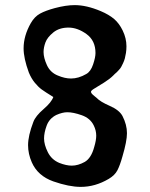

<svg xmlns="http://www.w3.org/2000/svg" viewBox="-20 -729 587 751"><path d="M311.5 -95.7Q336.9 -110.4 348.6 -154.3Q356.4 -180.7 356.4 -198.2Q356.4 -218.8 346.7 -238.3Q333 -266.6 299.8 -278.3Q266.6 -290 243.2 -290Q224.6 -290 200.2 -279.3Q172.9 -265.6 162.6 -237.8Q152.3 -210 152.3 -187.5Q152.3 -163.1 167 -133.8Q181.6 -104.5 211.9 -91.8Q239.3 -81.1 260.7 -81.1Q285.2 -81.1 311.5 -95.7ZM248 -621.1Q211.9 -621.1 188.5 -602.1Q165 -583 157.7 -563Q150.4 -543 150.4 -525.4Q150.4 -502.9 163.6 -474.1Q176.8 -445.3 206.1 -433.6Q233.4 -421.9 257.8 -421.9Q287.1 -421.9 317.4 -439.5Q335 -449.2 344.2 -477.1Q353.5 -504.9 353.5 -521.5Q353.5 -570.3 318.4 -595.7Q283.2 -621.1 248 -621.1ZM188.5 -349.6Q155.3 -370.1 142.6 -379.4Q129.9 -388.7 116.2 -405.3Q102.5 -421.9 92.8 -445.3Q72.3 -501 72.3 -540Q72.3 -588.9 100.6 -638.7Q115.2 -664.1 136.7 -675.8Q158.2 -687.5 194.3 -697.3Q238.3 -709 272.5 -709Q318.4 -709 374 -685.5Q406.2 -671.9 426.3 -654.8Q446.3 -637.7 460 -609.4Q474.6 -579.1 474.6 -547.9Q474.6 -534.2 472.7 -522Q470.7 -509.8 468.3 -500.5Q465.8 -491.2 461.4 -481.9Q457 -472.7 454.1 -467.3Q451.2 -461.9 445.3 -455.6Q439.5 -449.2 437 -446.8Q434.6 -444.3 428.7 -439.5L422.9 -433.6Q409.2 -419.9 386.7 -405.8Q364.3 -391.6 350.1 -383.3Q335.9 -375 335.9 -370.1Q335.9 -366.2 339.4 -362.3Q342.8 -358.4 349.6 -353Q356.4 -347.7 358.4 -345.7Q372.1 -331.1 409.2 -314.9Q446.3 -298.8 459 -275.4Q476.6 -241.2 476.6 -208Q476.6 -176.8 459 -117.2Q449.2 -82 439 -62.5Q428.7 -43 405.3 -29.3Q352.5 2 295.9 2Q250 2 188.5 -19.5Q127.9 -41 104.5 -93.8Q89.8 -127 89.8 -161.1Q89.8 -198.2 110.4 -252Q119.1 -275.4 150.4 -302.2Q181.6 -329.1 188.5 -349.6Z"/></svg>

Font: LPEducational
Style: Medium
Weight: 500
Designer: Based on Essays1743, by John Stracke, which says:

Based on the typeface in a 1743 English translation of the essays of 
Version: Version 001.204